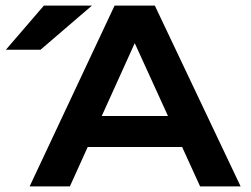

<svg xmlns="http://www.w3.org/2000/svg" viewBox="-20 -667 898 687"><path d="M247 -141V-252H675V-141ZM86 0 390 -647H534L841 0H696L430 -583H494L230 0ZM1 -489 137 -647H309L125 -489Z"/></svg>

Font: Syne
Style: Bold
Weight: 700
Designer: Lucas Descroix
Foundry: Bonjour Monde
Version: Version 2.200